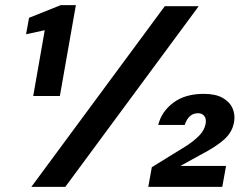

<svg xmlns="http://www.w3.org/2000/svg" viewBox="-20 -724 965 744"><path d="M108.7 -352 153.4 -606.9 81 -591.3 92.6 -655 215.3 -704H274L212 -352ZM101.6 0 618.5 -700H750L233.1 0ZM554.6 0 568.3 -76.1 700.4 -157.6Q732.2 -178.1 752.1 -198.7Q772 -219.3 776.9 -244.5Q780.1 -264.1 771.5 -274.7Q762.9 -285.3 746.9 -285.3Q728.5 -285.3 715.5 -273.3Q702.5 -261.3 695.9 -239.8H593.1Q605.9 -291.7 651.6 -326Q697.3 -360.3 769.3 -360.3Q815.5 -360.3 842.9 -344.7Q870.4 -329 881.2 -304.1Q892 -279.2 887 -251Q880.5 -212.3 849.1 -183.9Q817.6 -155.4 755.8 -123.4L679.1 -81H856L841.3 0Z"/></svg>

Font: DM Sans 9pt
Style: Italic
Weight: 400
Italic angle: -10°
Designer: Colophon Foundry, Jonny Pinhorn
Foundry: Colophon Foundry
Version: Version 4.004